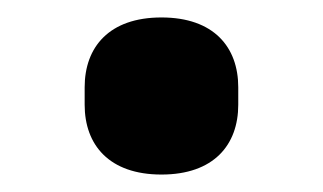

<svg xmlns="http://www.w3.org/2000/svg" viewBox="-20 -555 370 220"><path d="M165 -355C225 -355 253 -389 253 -435V-455C253 -501 225 -535 165 -535C105 -535 77 -501 77 -455V-435C77 -389 105 -355 165 -355Z"/></svg>

Font: LVC Sans
Style: Bold
Weight: 700
Designer: Mike Abbink, Paul van der Laan, Pieter van Rosmalen
Foundry: Bold Monday
Version: Version 3.0